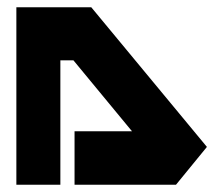

<svg xmlns="http://www.w3.org/2000/svg" viewBox="-20 -752 606 528"><path d="M25 -732H146H231L549 -348L464 -244H185V-391H343L182 -586H146V-244H25V-586Z"/></svg>

Font: PatchSans
Style: PatchSans
Weight: 400
Version: Version 1.0